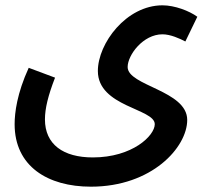

<svg xmlns="http://www.w3.org/2000/svg" viewBox="-20 -472 782 722"><path d="M35 -5C35 153 159 230 322 230C551 230 684 82 684 -21C684 -132 460 -149 460 -220C460 -265 518 -343 591 -343C621 -343 656 -327 677 -316L722 -409C692 -431 637 -452 591 -452C455 -452 348 -309 348 -205C348 -70 562 -64 562 -5C562 38 478 120 329 120C218 120 149 71 149 -23C149 -64 161 -113 187 -180L88 -217C44 -121 35 -48 35 -5Z"/></svg>

Font: Noto Sans Arabic UI Cn SmBd
Style: Regular
Weight: 600
Width: 3
Designer: Monotype Design Team, Nadine Chahine and Nizar Qandah
Foundry: Monotype Imaging Inc.
Version: Version 2.010